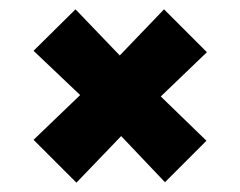

<svg xmlns="http://www.w3.org/2000/svg" viewBox="-20 -501 516 412"><path d="M334 -110 240 -209 144 -109 52 -201 152 -297 52 -392 142 -481 237 -382 332 -481 424 -389 325 -294 423 -199Z"/></svg>

Font: Passion One
Style: Regular
Weight: 400
Designer: Alejandro Lo Celso
Foundry: Fontstage
Version: Version 1.002